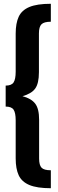

<svg xmlns="http://www.w3.org/2000/svg" viewBox="-20 -858 307 1016"><path d="M249 -743Q213 -743 199.5 -729.5Q186 -716 186 -681V-476Q186 -416 166 -389Q146 -362 99 -349Q145 -337 166 -310Q187 -283 187 -224V-19Q187 16 200 29.5Q213 43 249 43V138Q176 138 135.5 121Q95 104 79 69.5Q63 35 63 -20V-221Q63 -261 52 -277.5Q41 -294 10 -294V-405Q41 -405 52 -422Q63 -439 63 -479V-680Q63 -735 79 -769.5Q95 -804 135.5 -821Q176 -838 249 -838Z"/></svg>

Font: Fira Sans Compressed SemiBold
Style: Regular
Weight: 600
Width: 1
Designer: bBox Type GmbH & Carrois Corporate GbR & Edenspiekermann AG
Foundry: bBox Type GmbH & Carrois Corporate GbR & Edenspiekermann AG
Version: Version 4.301